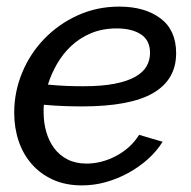

<svg xmlns="http://www.w3.org/2000/svg" viewBox="-20 -551 579 581"><path d="M228 10Q179 10 141 -7Q103 -24 76.5 -54Q50 -84 36.5 -124Q23 -164 23 -210Q23 -273 47 -331Q71 -389 114 -433.5Q157 -478 215 -504.5Q273 -531 341 -531Q418 -531 465.5 -495.5Q513 -460 513 -390Q513 -310 443.5 -269.5Q374 -229 228 -229Q204 -229 174.5 -230Q145 -231 113 -234Q112 -228 112 -222Q112 -216 112 -211Q112 -180 120 -152Q128 -124 144 -102.5Q160 -81 184.5 -68.5Q209 -56 242 -56Q288 -56 332 -79.5Q376 -103 401 -143L472 -122Q454 -93 427 -69Q400 -45 368 -27.5Q336 -10 300.5 0Q265 10 228 10ZM333 -465Q290 -465 255.5 -450.5Q221 -436 195.5 -412Q170 -388 152.5 -357.5Q135 -327 125 -295Q155 -292 181.5 -291Q208 -290 231 -290Q288 -290 326.5 -297.5Q365 -305 389 -318.5Q413 -332 423.5 -350.5Q434 -369 434 -391Q434 -429 406.5 -447Q379 -465 333 -465Z"/></svg>

Font: PTCRaleway Medium
Style: Italic
Weight: 500
Italic angle: -12°
Designer: Matt McInerney, Pablo Impallari, Rodrigo Fuenzalida
Foundry: Matt McInerney, Pablo Impallari, Rodrigo Fuenzalida
Version: Version 3.000g; ttfautohint (v1.5) -l 8 -r 28 -G 28 -x 14 -D